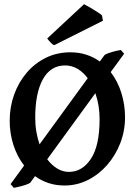

<svg xmlns="http://www.w3.org/2000/svg" viewBox="-20 -883 662 929"><path d="M46.9 25.9 31.2 7.8 96.7 -82Q63 -125.5 44.9 -181.6Q26.9 -237.8 26.9 -298.8Q26.9 -365.2 48.3 -425Q69.8 -484.9 109.1 -531Q148.4 -577.1 202.1 -603.5Q255.9 -629.9 320.3 -629.9Q362.3 -629.9 398.2 -618.2Q434.1 -606.4 462.9 -585.4L486.3 -617.2Q500 -625.5 524.9 -632.3Q549.8 -639.2 564.9 -641.1L580.6 -623L515.6 -534.2Q549.8 -489.7 567.4 -432.9Q585 -376 585 -315.9Q585 -249.5 561.8 -189.9Q538.6 -130.4 498 -84.2Q457.5 -38.1 404.5 -11.7Q351.6 14.6 292 14.6Q250.5 14.6 214.6 2.7Q178.7 -9.3 149.4 -30.8L126.5 1Q120.6 5.9 104.5 11.2Q88.4 16.6 71.8 20.5Q55.2 24.4 46.9 25.9ZM171.4 -184.6 404.3 -504.4Q383.3 -533.2 355.5 -549.8Q327.6 -566.4 294.9 -566.4Q224.6 -566.4 187.5 -499.5Q150.4 -432.6 150.4 -313Q150.4 -277.8 156 -245.4Q161.6 -212.9 171.4 -184.6ZM313.5 -51.3Q377.9 -51.3 419.9 -114.5Q461.9 -177.7 461.9 -307.1Q461.9 -373 441.4 -432.1L208.5 -112.3Q230 -84 256.8 -67.6Q283.7 -51.3 313.5 -51.3ZM241.7 -664.1Q233.4 -668 224.4 -677.7Q215.3 -687.5 208.5 -696.8L386.7 -862.8Q401.9 -855 420.2 -844Q438.5 -833 453.6 -823.2Q468.8 -813.5 473.6 -808.1L478 -782.7Z"/></svg>

Font: David Libre
Style: Bold
Weight: 700
Designer: Ismar David, J. Victor Gaultney, Annie Olsen and Meir Sadan
Foundry: Monotype Imaging Inc. & SIL International
Version: Version 1.100; ttfautohint (v1.8.4.7-5d5b)